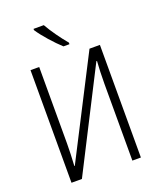

<svg xmlns="http://www.w3.org/2000/svg" viewBox="-168 -1041 949 1144"><g transform="rotate(-20 307.0 -469.5)"><path d="M250 -939H185V-931C213 -887 275 -818 317 -780H355V-790C321 -830 276 -892 250 -939ZM84 -714V0H150L471 -630H475C472 -590 470 -536 470 -487V0H524V-714H458L137 -88H134C137 -138 139 -186 139 -229V-714Z"/></g></svg>

Font: Noto Sans Display SemiCondensed Light
Style: Regular
Weight: 300
Width: 4
Designer: Monotype Design Team
Foundry: Monotype Imaging Inc.
Version: Version 1.900